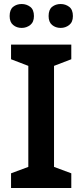

<svg xmlns="http://www.w3.org/2000/svg" viewBox="-20 -936 410 956"><path d="M335 0H35V-73L121 -105V-608L35 -641V-714H335V-641L249 -608V-105L335 -73ZM28 -856Q28 -888 45.5 -902Q63 -916 88 -916Q112 -916 130.5 -902Q149 -888 149 -856Q149 -826 130.5 -811.5Q112 -797 88 -797Q63 -797 45.5 -811.5Q28 -826 28 -856ZM222 -856Q222 -888 239.5 -902Q257 -916 282 -916Q306 -916 324.5 -902Q343 -888 343 -856Q343 -826 324.5 -811.5Q306 -797 282 -797Q257 -797 239.5 -811.5Q222 -826 222 -856Z"/></svg>

Font: Noto Sans Thai SemiBold
Style: Regular
Weight: 600
Version: Version 2.001